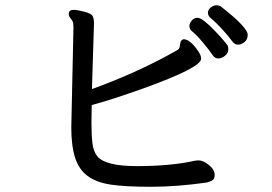

<svg xmlns="http://www.w3.org/2000/svg" viewBox="-20 -717 1040 735"><path d="M815.9 -493.2Q802.7 -493.2 793.9 -505.9Q780.8 -525.9 756.3 -554.9Q731.9 -584 711.9 -600.1Q705.1 -606 705.1 -618.2Q705.1 -627.9 714.1 -638.4Q723.1 -648.9 735.8 -648.9Q747.1 -648.9 765.1 -634Q783.2 -619.1 801.5 -600.1Q819.8 -581.1 834 -564.5Q848.1 -547.9 851.1 -543Q854 -538.1 854 -526.9Q854 -513.7 841.1 -503.4Q828.1 -493.2 815.9 -493.2ZM252.9 -229 261.2 -610.8Q261.2 -628.9 258.1 -635Q254.9 -641.1 249 -648.4Q243.2 -655.8 243.2 -664.1Q243.2 -679.2 262.2 -679.2Q276.4 -679.2 303.2 -672.1Q330.1 -665 335 -655Q339.8 -645 339.8 -627.9L332 -376Q511.2 -440.9 658.2 -524.9Q666 -528.8 667.5 -536.4Q668.9 -543.9 670.4 -553.5Q671.9 -563 682.1 -566.9Q708 -566.9 738.8 -521Q750 -504.9 750 -492.2Q750 -458 526.9 -377.9Q403.8 -334 331.1 -314.9L330.1 -245.1Q330.1 -199.2 334 -167.7Q337.9 -136.2 353 -118.2Q383.8 -81.1 503.9 -81.1Q625 -81.1 713.9 -99.1Q727.1 -103 740 -103Q752.9 -103 767.1 -94.2Q802.2 -72.3 801.8 -46.9Q801.8 -29.8 790.3 -24.9Q778.8 -20 770 -18.1Q657.2 -2 557.1 -2Q457 -2 402.6 -10.5Q348.1 -19 315.2 -43.5Q282.2 -67.9 267.6 -113Q252.9 -158.2 252.9 -229ZM891.1 -545.9Q877.9 -545.9 867.4 -561Q856.9 -576.2 832 -603.5Q807.1 -630.9 784.2 -649.9Q776.4 -657.7 775.9 -668Q775.9 -679.2 786.4 -688Q796.9 -696.8 809.1 -696.8Q820.3 -696.8 827.1 -690.9Q928.2 -611.8 928.2 -584Q928.2 -564.9 915.3 -555.4Q902.3 -545.9 891.1 -545.9Z"/></svg>

Font: LXGW WenKai Screen R
Style: Regular
Weight: 400
Designer: Fontworks Inc.
Version: Version 1.235;May 31, 2022